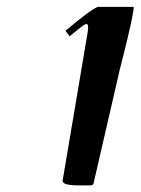

<svg xmlns="http://www.w3.org/2000/svg" viewBox="-20 -800 413 564"><path d="M254.9 -261.7Q253.4 -255.4 245.6 -255.4H212.9Q164.1 -255.4 164.1 -268.1V-270.5Q164.6 -272.9 164.6 -273.4L236.8 -700.7Q238.8 -711.9 238.8 -718.3Q238.8 -729.5 234.4 -729.5Q231.9 -729.5 228.3 -727.5Q224.6 -725.6 219 -721.2Q213.4 -716.8 208.7 -713.1Q204.1 -709.5 196.5 -703.1Q189 -696.8 184.6 -693.4L172.4 -709.5Q248 -773.4 267.6 -779.8H268.1H373L372.6 -777.3Q371.1 -759.8 362.8 -722.7Q354.5 -685.5 344 -643.8Q333.5 -602.1 332 -596.2Z"/></svg>

Font: QumpellkaNo12
Style: Regular
Weight: 500
Designer: gluk (gluksza@wp.pl)
Foundry: gluk (gluksza@wp.pl)
Version: Version 00.480